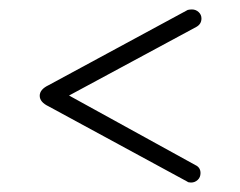

<svg xmlns="http://www.w3.org/2000/svg" viewBox="-20 -471 508 406"><path d="M395 -414 126 -269 393 -122Q404 -117 404 -105Q404 -96 398 -90.5Q392 -85 384 -85Q378 -85 376 -87L83 -246Q64 -255 64 -268.5Q64 -282 83 -291L377 -450Q381 -451 386 -451Q394 -451 400 -445.5Q406 -440 406 -432Q406 -420 395 -414Z"/></svg>

Font: Libertine Sup Light
Style: Regular
Weight: 300
Designer: Bastien Sozeau
Foundry: NBR — Bastien Sozeau
Version: Version 2.003; ttfautohint (v1.8.4.7-5d5b);gftools[0.9.33]